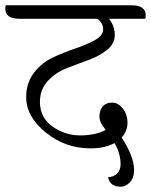

<svg xmlns="http://www.w3.org/2000/svg" viewBox="-59 -666 571 726"><path d="M438 -646Q492 -646 492 -608Q492 -599 490 -595H353Q375 -568 375 -534.5Q375 -501 346 -477.5Q317 -454 275.5 -439Q234 -424 192 -407.5Q150 -391 121 -359Q92 -327 92 -281Q92 -221 139.5 -187.5Q187 -154 244.5 -154Q302 -154 341 -175Q317 -202 317 -225.5Q317 -249 329.5 -263.5Q342 -278 365 -278Q388 -278 405.5 -255.5Q423 -233 423 -201.5Q423 -170 401 -146Q448 -74 448 -23Q448 7 432 23.5Q416 40 398 40Q356 40 350 4Q372 3 384.5 -10.5Q397 -24 397 -44Q397 -86 374 -125Q338 -105 283 -105Q188 -105 114 -165Q40 -225 40 -299Q40 -353 70 -391.5Q100 -430 142.5 -449.5Q185 -469 228 -483.5Q271 -498 301 -515Q331 -532 331 -555.5Q331 -579 309 -595H15Q-39 -595 -39 -633Q-39 -642 -37 -646Z"/></svg>

Font: Laila Light
Style: Regular
Weight: 300
Designer: Hitesh Malaviya
Foundry: Indian Type Foundry
Version: Version 1.302;PS 1.0;hotconv 1.0.78;makeotf.lib2.5.61930; tt